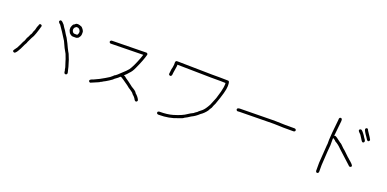

<svg xmlns="http://www.w3.org/2000/svg" viewBox="-7 -1479 5015 2490"><g transform="rotate(20 2500.0 -234.5)"><path d="M554.7 -568.4Q575.7 -562.5 603.5 -527.3Q616.2 -503.4 646.5 -462.9Q672.9 -417 697.3 -382.8Q705.6 -364.7 732.4 -316.4Q756.8 -262.2 783.2 -212.9Q788.6 -212.9 822.3 -123Q853.5 -27.8 863.3 25.4Q866.2 25.4 867.2 50.8Q860.8 68.4 845.7 68.4Q822.3 68.4 822.3 27.3Q818.4 23.9 812.5 -15.6Q812.5 -21.5 789.1 -87.9Q789.1 -97.2 755.9 -181.6Q719.7 -239.3 679.7 -332Q610.4 -444.3 560.5 -513.7Q533.2 -533.7 533.2 -550.8Q539.6 -568.4 554.7 -568.4ZM322.3 -431.6Q341.8 -425.8 341.8 -412.1Q330.1 -366.2 308.6 -302.7Q305.7 -300.3 291 -257.8Q276.4 -236.3 240.2 -158.2Q240.2 -147.9 216.8 -109.4Q154.8 31.2 125 31.2Q103.5 27.8 103.5 9.8Q103.5 4.4 140.6 -44.9Q170.9 -103 187.5 -142.6Q195.8 -146.5 214.8 -203.1Q230 -225.6 244.1 -261.7Q255.9 -270.5 267.6 -316.4Q279.3 -332 291 -388.7Q295.9 -388.7 304.7 -423.8Q314.9 -431.6 322.3 -431.6ZM767.6 -597.7H781.2Q796.9 -597.7 832 -582Q863.8 -550.8 869.1 -525.4V-494.1Q869.1 -463.9 839.8 -433.6Q817.9 -423.8 814.5 -423.8H767.6Q744.6 -423.8 716.8 -453.1Q699.2 -486.8 699.2 -496.1V-525.4Q715.3 -578.1 732.4 -578.1Q750 -597.7 767.6 -597.7ZM740.2 -517.6V-502Q751 -464.8 777.3 -464.8H810.5Q818.8 -464.8 828.1 -494.1V-515.6Q814.5 -556.6 779.3 -556.6H771.5Q742.2 -539.1 742.2 -523.4Q740.2 -523.4 740.2 -517.6Z M1736.8 -554.7Q1752.4 -554.7 1756.3 -533.2Q1734.4 -449.2 1676.3 -324.2Q1650.4 -264.2 1615.7 -232.4Q1601.1 -211.9 1563 -177.7Q1584 -172.4 1600.1 -154.3Q1638.7 -129.4 1691.9 -87.9Q1712.9 -69.8 1729 -62.5Q1778.8 -32.7 1783.7 -13.7Q1826.7 22 1844.2 62.5V66.4Q1840.8 87.9 1822.8 87.9Q1807.6 87.9 1791.5 54.7Q1779.8 36.6 1750.5 11.7Q1746.1 -3.9 1693.8 -37.1Q1688.5 -37.1 1648.9 -70.3Q1563.5 -131.3 1543.5 -142.6Q1531.2 -146.5 1527.8 -146.5Q1513.7 -129.4 1457.5 -89.8Q1457.5 -83.5 1406.7 -50.8Q1362.8 -22.5 1334.5 -9.8Q1330.6 -2.9 1305.2 5.9Q1303.2 11.2 1277.8 21.5Q1198.7 56.6 1186 60.5H1180.2Q1162.6 54.2 1162.6 39.1Q1162.6 22 1209.5 7.8L1283.7 -27.3L1350.1 -64.5Q1399.9 -95.7 1400.9 -95.7Q1437.5 -124.5 1447.8 -136.7Q1461.4 -136.7 1557.1 -230.5Q1560.1 -230.5 1602.1 -277.3Q1641.6 -333.5 1689.9 -460.9L1707.5 -513.7H1705.6Q1333.5 -505.9 1258.3 -505.9Q1240.7 -512.2 1240.7 -527.3Q1240.7 -539.6 1258.3 -546.9Z M2148.4 -585.9H2177.7Q2578.6 -578.1 2632.8 -578.1H2738.3Q2777.8 -578.1 2857.4 -576.2Q2877 -576.2 2877 -519.5V-503.9Q2877 -437 2804.7 -238.3Q2788.1 -207.5 2777.3 -173.8Q2757.3 -146 2748 -125Q2713.4 -76.2 2666 -44.9Q2619.1 0 2564.5 25.4Q2520.5 55.7 2488.3 70.3Q2473.6 85.9 2414.1 103.5Q2302.7 148.4 2168 148.4H2154.3Q2132.8 145 2132.8 127Q2132.8 111.3 2154.3 107.4H2158.2Q2265.6 107.4 2337.9 85.9Q2455.6 51.3 2509.8 11.7Q2537.1 -7.8 2582 -29.3Q2582 -33.2 2621.1 -58.6Q2621.6 -63.5 2673.8 -103.5Q2706.5 -130.9 2746.1 -205.1L2789.1 -310.5L2818.4 -410.2Q2835.9 -476.1 2835.9 -525.4L2834 -535.2Q2784.7 -537.1 2761.7 -537.1H2634.8Q2581.5 -537.1 2168 -544.9V-525.4Q2152.3 -434.6 2152.3 -423.8Q2152.3 -377 2128.9 -377Q2107.4 -380.4 2107.4 -398.4Q2110.8 -412.6 2115.2 -466.8Q2121.1 -479 2127 -529.3V-564.5Q2130.4 -585.9 2148.4 -585.9Z M3572.3 -293H3615.2Q3732.4 -289.1 3746.1 -289.1H3878.9Q3900.4 -285.6 3900.4 -267.6Q3900.4 -252 3878.9 -248H3738.3Q3626 -252 3613.3 -252H3578.1Q3261.2 -246.1 3144.5 -246.1H3132.8Q3122.1 -246.1 3105.5 -244.1Q3087.9 -250.5 3087.9 -265.6Q3087.9 -287.1 3132.8 -287.1H3144.5Q3257.8 -287.1 3572.3 -293Z M4395.5 -621.6Q4411.1 -621.6 4415 -600.1V-580.6L4393.6 -373.5H4395.5Q4401.9 -377.4 4407.2 -377.4Q4420.9 -377.4 4497.1 -316.9Q4509.8 -314.5 4559.6 -262.2Q4565.4 -262.2 4659.2 -170.4Q4664.6 -170.4 4674.8 -156.7Q4743.2 -101.6 4743.2 -84.5Q4743.2 -68.8 4721.7 -64.9Q4710.9 -64.9 4680.7 -96.2L4522.5 -240.7Q4479.5 -286.1 4432.6 -311Q4426.8 -322.3 4395.5 -340.3L4391.6 -342.3L4389.6 -332.5V-240.7Q4383.8 -198.7 4370.1 38.6V132.3Q4366.7 153.8 4348.6 153.8Q4333 153.8 4329.1 132.3V21L4346.7 -234.9Q4348.6 -234.9 4348.6 -242.7V-303.2Q4348.6 -352.1 4374 -588.4V-600.1Q4377.4 -621.6 4395.5 -621.6ZM4761.7 -611.3Q4775.9 -611.3 4783.2 -587.9Q4849.6 -489.7 4849.6 -482.4V-480.5Q4846.2 -459 4828.1 -459Q4814.5 -459 4791 -502Q4740.2 -571.8 4740.2 -593.8Q4746.6 -611.3 4761.7 -611.3ZM4691.4 -570.3H4693.4Q4709 -570.3 4752 -509.8Q4759.3 -494.6 4787.1 -457Q4791 -441.4 4791 -437.5Q4784.7 -419.9 4769.5 -419.9Q4756.3 -419.9 4728.5 -470.7Q4725.6 -471.7 4707 -503.9Q4669.9 -537.6 4669.9 -550.8Q4669.9 -566.4 4691.4 -570.3Z"/></g></svg>

Font: CEF Fonts CJK
Style: Regular
Weight: 400
Designer: PartyBoss (派对大魔王)
Version: Release 2.25